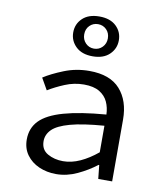

<svg xmlns="http://www.w3.org/2000/svg" viewBox="-86 -830 771 912"><g transform="rotate(10 300.0 -374.5)"><path d="M246 12Q201 12 163.5 -4.5Q126 -21 103.5 -52Q81 -83 81 -126Q81 -181 116.5 -217.5Q152 -254 230 -276Q308 -298 433 -308Q432 -341 419.5 -368.5Q407 -396 379 -413Q351 -430 304 -430Q257 -430 212.5 -411.5Q168 -393 134 -372L102 -428Q139 -452 196.5 -475Q254 -498 318 -498Q418 -498 466.5 -443.5Q515 -389 515 -298V0H448L441 -66H438Q398 -35 348 -11.5Q298 12 246 12ZM268 -54Q309 -54 350.5 -73Q392 -92 433 -126V-254Q329 -246 269.5 -229.5Q210 -213 185.5 -188.5Q161 -164 161 -132Q161 -91 193.5 -72.5Q226 -54 268 -54ZM320 -569Q268 -569 239 -597Q210 -625 210 -665Q210 -706 239 -733.5Q268 -761 320 -761Q372 -761 401 -733.5Q430 -706 430 -665Q430 -625 401 -597Q372 -569 320 -569ZM320 -606Q344 -606 360.5 -623Q377 -640 377 -665Q377 -691 360.5 -707.5Q344 -724 320 -724Q296 -724 279.5 -707.5Q263 -691 263 -665Q263 -640 279.5 -623Q296 -606 320 -606Z"/></g></svg>

Font: SauceCodePro NFM
Style: Regular
Weight: 400
Monospace: yes
Designer: Paul D. Hunt, Teo Tuominen
Foundry: Adobe
Version: Version 2.042;hotconv 1.1.0;makeotfexe 2.6.0;Nerd Fonts 3.3.